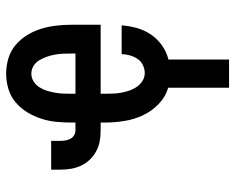

<svg xmlns="http://www.w3.org/2000/svg" viewBox="-92 -486 783 640"><g transform="rotate(-90 300.0 -166.5)"><path d="M327 205V2Q296 -7 272 -30.5Q248 -54 234.5 -83.5Q221 -113 216 -145.5Q211 -178 211 -210V-223H185Q167 -223 149.5 -226Q132 -229 116 -237.5Q100 -246 87.5 -259Q75 -272 67.5 -288Q60 -304 57 -321.5Q54 -339 54 -357V-388H150V-357Q150 -348 151.5 -339.5Q153 -331 157 -323.5Q161 -316 168.5 -311.5Q176 -307 185 -307H211V-320Q211 -346 213.5 -371.5Q216 -397 224 -421.5Q232 -446 245.5 -468Q259 -490 278.5 -506.5Q298 -523 323 -530.5Q348 -538 374 -538Q400 -538 425 -530.5Q450 -523 469.5 -506.5Q489 -490 502.5 -468Q516 -446 523.5 -421.5Q531 -397 534 -371.5Q537 -346 537 -320V-223H307V-210Q307 -196 307.5 -182Q308 -168 310.5 -154.5Q313 -141 317.5 -127.5Q322 -114 330 -102.5Q338 -91 350 -83.5Q362 -76 376 -76Q390 -76 403 -82.5Q416 -89 423.5 -100.5Q431 -112 435 -126Q439 -140 439 -153H535Q533 -127 526 -102Q519 -77 504.5 -55.5Q490 -34 468 -18.5Q446 -3 421 3V205ZM307 -307H441V-320Q441 -334 440.5 -347.5Q440 -361 437.5 -375Q435 -389 430.5 -402Q426 -415 419 -427Q412 -439 400 -446.5Q388 -454 374 -454Q360 -454 348 -446.5Q336 -439 328.5 -427Q321 -415 317 -402Q313 -389 310.5 -375Q308 -361 307.5 -347.5Q307 -334 307 -320Z"/></g></svg>

Font: Iosevka Curly Medium Extended
Style: Regular
Weight: 500
Width: 7
Monospace: yes
Designer: Belleve Invis
Foundry: Belleve Invis
Version: Version 11.1.0; ttfautohint (v1.8.3)